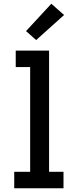

<svg xmlns="http://www.w3.org/2000/svg" viewBox="-20 -1005 415 1025"><path d="M56 0V-88H141V-647H64V-735H242V-88H319V0ZM173 -791 119 -839 254 -985 322 -925Z"/></svg>

Font: Zed Sans Semibold
Style: Regular
Weight: 600
Designer: Belleve Invis
Foundry: Belleve Invis
Version: Version 1.0.0; ttfautohint (v1.8.4)